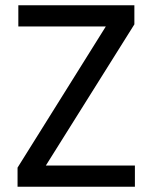

<svg xmlns="http://www.w3.org/2000/svg" viewBox="-20 -713 582 733"><path d="M493 -620 155 -81H495V0H47V-73L384 -612H50V-693H493Z"/></svg>

Font: Parkinsans Light
Style: Regular
Weight: 400
Version: Version 1.000